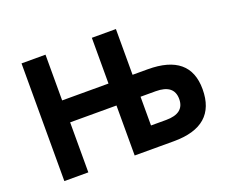

<svg xmlns="http://www.w3.org/2000/svg" viewBox="-110 -856 1242 1036"><g transform="rotate(-20 510.5 -338.0)"><path d="M638.7 0H500.5V-287.1H234.4V0H96.7V-675.8H234.4V-413.1H500.5V-675.8H638.7ZM725.6 0H501V-675.8H638.7V-413.1H725.6Q967.3 -413.1 967.3 -211.4Q967.3 0 725.6 0ZM725.6 -122.1Q830.6 -122.1 830.6 -204.6Q830.6 -287.1 725.6 -287.1H638.7V-122.1Z"/></g></svg>

Font: Cadman
Style: Bold
Weight: 700
Designer: Paul James MIller
Foundry: High-Logic / Made with FontCreator
Version: Version 2.114;March 28, 2021;FontCreator 13.0.0.2683 64-bit